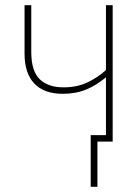

<svg xmlns="http://www.w3.org/2000/svg" viewBox="-20 -548 540 743"><path d="M416 -528V0H357V175H331V-25H390V-249Q355 -219 314.5 -202Q274 -185 223 -185Q150 -185 112.5 -225Q75 -265 75 -340V-528H101V-347Q101 -273 133.5 -241.5Q166 -210 226 -210Q277 -210 317 -228.5Q357 -247 390 -277V-528Z"/></svg>

Font: Noto Sans SemiCondensed Thin
Style: Regular
Weight: 100
Width: 4
Designer: Monotype Design Team
Foundry: Monotype Imaging Inc.
Version: Version 2.013; ttfautohint (v1.8.4.7-5d5b)